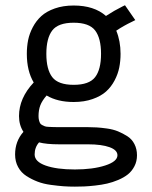

<svg xmlns="http://www.w3.org/2000/svg" viewBox="-20 -509 570 720"><path d="M126.5 24.9Q109.9 43.5 109.9 70.3Q109.9 97.2 151.1 111.8Q192.4 126.5 260.7 126.5Q328.1 126.5 374.3 111.6Q420.4 96.7 420.4 73.2Q420.4 53.7 390.9 43Q361.3 32.2 309.6 32.2H201.7Q153.8 32.2 126.5 24.9ZM176 -394.8Q153.8 -365.7 153.8 -307.1Q153.8 -248.5 176 -219.7Q198.2 -190.9 256.3 -190.9Q314.5 -190.9 336.7 -219.7Q358.9 -248.5 358.9 -307.1Q358.9 -365.7 336.7 -394.8Q314.5 -423.8 256.3 -423.8Q198.2 -423.8 176 -394.8ZM80.6 -307.1Q80.6 -334 85.4 -358.4Q90.3 -382.8 103 -407Q115.7 -431.2 135 -448.7Q154.3 -466.3 185.5 -477.3Q216.8 -488.3 256.3 -488.3Q333 -488.3 377.4 -449.2Q408.7 -469.7 439.5 -484.9L448.7 -489.3L487.3 -433.6L474.6 -427.2Q443.8 -412.6 416 -394Q432.1 -355 432.1 -307.1Q432.1 -280.3 427.2 -255.9Q422.4 -231.4 409.7 -207.3Q397 -183.1 377.7 -165.8Q358.4 -148.4 327.1 -137.5Q295.9 -126.5 256.3 -126.5Q195.8 -126.5 154.8 -150.9Q137.7 -131.3 131.1 -113.8Q124.5 -96.2 124.5 -73.7Q124.5 -64.9 126.2 -58.3Q127.9 -51.8 130.1 -47.4Q132.3 -43 138.2 -40Q144 -37.1 148.2 -35.4Q152.3 -33.7 162.8 -33.2Q173.3 -32.7 180.2 -32.5Q187 -32.2 201.7 -32.2H309.6Q326.7 -32.2 342.5 -31.2Q358.4 -30.3 381.3 -27.1Q404.3 -23.9 422.6 -16.4Q440.9 -8.8 457.8 2Q474.6 12.7 484.1 31.2Q493.7 49.8 493.7 73.2Q493.7 96.2 484.1 114.5Q474.6 132.8 459.7 144.8Q444.8 156.7 423.3 165.8Q401.9 174.8 381.6 179.4Q361.3 184.1 336.7 186.8Q312 189.5 295.4 190.2Q278.8 190.9 260.7 190.9Q238.3 190.9 218.3 189.5Q198.2 188 170.7 184.3Q143.1 180.7 120.8 172.1Q98.6 163.6 78.9 150.9Q59.1 138.2 47.9 117.4Q36.6 96.7 36.6 70.3Q36.6 20.5 67.9 -14.6Q51.3 -40 51.3 -73.7Q51.3 -141.1 106.4 -199.7Q80.6 -243.2 80.6 -307.1Z"/></svg>

Font: AzarMehrMonospaced
Style: SerifBold
Weight: 1
Designer: Amin Abedi
Version: Version 1.00